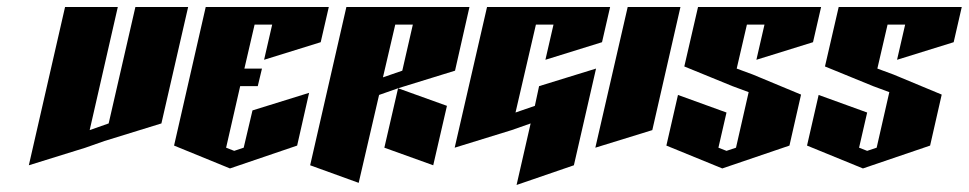

<svg xmlns="http://www.w3.org/2000/svg" viewBox="-20 -520 2755 546"><path d="M165 -500H315L235 -150L289 -169L365 -500H515L439 -169L277 -119L223 -100L62 -50Z M565 -500H915L892 -400L731 -350L754 -450H704L675 -325H725L713 -275H663L623 -100L646 -91L673 -100L698 -206L859 -256L825 -106L634 -41L475 -106Z M965 -500H1315L1274 -319L1112 -269L1058 -250L1000 0L862 -50ZM1112 -269 1251 -219 1212 -50 1073 -100ZM1104 -450 1069 -300 1124 -319 1154 -450Z M1365 -500H1715L1692 -400L1531 -350L1554 -450H1504L1446 -200L1501 -219L1513 -275L1675 -325L1612 -50L1449 6L1489 -169L1435 -150L1273 -100Z M1765 -500H1915L1835 -150L1673 -100Z M1965 -500H2315L2292 -400L2131 -350L2154 -450H2104L2075 -325L2121 -308L2258 -251L2225 -106L2034 -41L1875 -106L1908 -250L2046 -200L2023 -100L2046 -91L2073 -100L2109 -258L2063 -275L1926 -331Z M2365 -500H2715L2692 -400L2531 -350L2554 -450H2504L2475 -325L2521 -308L2658 -251L2625 -106L2434 -41L2275 -106L2308 -250L2446 -200L2423 -100L2446 -91L2473 -100L2509 -258L2463 -275L2326 -331Z"/></svg>

Font: SOV_Meka
Style: Italic
Weight: 400
Italic angle: -13°
Version: Version 1.00